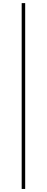

<svg xmlns="http://www.w3.org/2000/svg" viewBox="-20 -982 302 1236"><path d="M142.1 -961.9V234.4H119.6V-961.9Z"/></svg>

Font: Inter 17pt Thin
Style: Regular
Weight: 250
Version: Version 4.001;git-66647c0bb